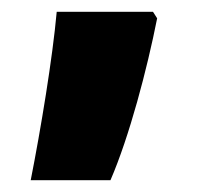

<svg xmlns="http://www.w3.org/2000/svg" viewBox="-20 -166 338 325"><path d="M32 139H167C199 65 229 -49 246 -135L239 -146H76C69 -68 49 53 32 139Z"/></svg>

Font: Noto Sans Devanagari UI SemiCondensed Black
Style: Regular
Weight: 900
Width: 4
Designer: Jelle Bosma - Monotype Design Team
Foundry: Monotype Imaging Inc.
Version: Version 2.004